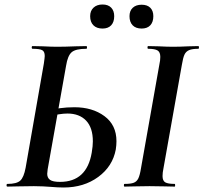

<svg xmlns="http://www.w3.org/2000/svg" viewBox="-20 -830 905 854"><path d="M203 1Q190 0 171.5 -1Q153 -2 131 -2L61 -1Q43 0 13 0Q9 0 9 -6Q9 -12 13 -12Q54 -12 70 -26.5Q86 -41 94 -84L175 -547Q179 -575 179 -581Q179 -601 167.5 -607Q156 -613 125 -613Q121 -613 121 -619Q121 -625 125 -625L171 -624Q209 -622 233 -622Q268 -622 316 -624L364 -625Q367 -625 367 -619Q367 -613 364 -613Q316 -613 298.5 -597.5Q281 -582 274 -538L192 -77Q190 -63 190 -57Q190 -39 202.5 -30Q215 -21 247 -21Q366 -21 388 -151Q393 -181 393 -201Q393 -262 363 -293.5Q333 -325 280 -325Q246 -325 193 -311L189 -336Q243 -353 311 -353Q391 -353 444.5 -313.5Q498 -274 498 -202Q498 -185 495 -165Q481 -90 417 -43Q353 4 263 4Q238 4 203 1ZM534 -12Q561 -12 574.5 -17Q588 -22 595 -36Q602 -50 607 -81L689 -544Q693 -561 693 -577Q693 -598 681 -605.5Q669 -613 639 -613Q636 -613 636 -619Q636 -625 639 -625L685 -624Q725 -622 749 -622Q779 -622 819 -624L862 -625Q865 -625 865 -619Q865 -613 862 -613Q835 -613 821 -607Q807 -601 800.5 -587Q794 -573 789 -542L707 -81Q703 -62 703 -47Q703 -26 715 -19Q727 -12 757 -12Q759 -12 759 -6Q759 0 757 0Q729 0 712 -1L645 -2L580 -1Q563 0 534 0Q531 0 531 -6Q531 -12 534 -12ZM381 -758Q381 -782 396 -796Q411 -810 436 -810Q461 -810 474.5 -796Q488 -782 488 -758Q488 -732 474.5 -717.5Q461 -703 436 -703Q410 -703 395.5 -717.5Q381 -732 381 -758ZM556 -758Q556 -782 570.5 -795.5Q585 -809 610 -809Q635 -809 648.5 -795.5Q662 -782 662 -758Q662 -732 648.5 -717.5Q635 -703 610 -703Q584 -703 570 -717.5Q556 -732 556 -758Z"/></svg>

Font: Cormorant Garamond
Style: Bold Italic
Weight: 700
Italic angle: -10°
Designer: Christian Thalmann (Catharsis Fonts)
Foundry: Catharsis Fonts
Version: Version 4.000